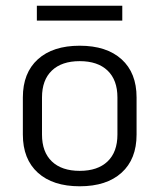

<svg xmlns="http://www.w3.org/2000/svg" viewBox="-20 -641 558 672"><path d="M60 -170V-300Q60 -386 112.5 -433.5Q165 -481 259 -481Q353 -481 405.5 -433.5Q458 -386 458 -300V-170Q458 -84 405.5 -36.5Q353 11 259 11Q165 11 112.5 -36.5Q60 -84 60 -170ZM391 -170V-300Q391 -361 356.5 -394Q322 -427 259 -427Q196 -427 161.5 -394Q127 -361 127 -300V-170Q127 -109 161.5 -76Q196 -43 259 -43Q322 -43 356.5 -76Q391 -109 391 -170ZM109 -621H408V-569H109Z"/></svg>

Font: KoHo
Style: Regular
Weight: 400
Version: Version 1.000; ttfautohint (v1.6)